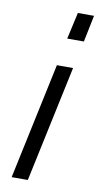

<svg xmlns="http://www.w3.org/2000/svg" viewBox="-84 -754 414 795"><g transform="rotate(10 123.5 -356.5)"><path d="M245 -715 222 -603H152L177 -715ZM197 -487 93 2H25L129 -487Z"/></g></svg>

Font: Raleway
Style: Italic
Weight: 400
Italic angle: -12°
Designer: Matt McInerney, Pablo Impallari, Rodrigo Fuenzalida
Foundry: Matt McInerney, Pablo Impallari, Rodrigo Fuenzalida
Version: Version 4.026